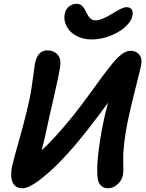

<svg xmlns="http://www.w3.org/2000/svg" viewBox="-20 -984 774 1018"><path d="M465.8 -774.9Q429.2 -774.9 399.2 -787.4Q369.1 -799.8 351.3 -819.3Q333.5 -838.9 325.9 -862.5Q318.4 -886.2 323.2 -909.2Q327.6 -934.6 345.5 -949.2Q363.3 -963.9 387.2 -963.9Q417 -963.9 435.1 -922.9Q445.8 -899.9 457.5 -887.9Q469.2 -876 486.8 -876Q519 -876 581.1 -915Q582.5 -916 588.9 -919.7Q595.2 -923.3 597.4 -924.6Q599.6 -925.8 605.2 -929.2Q610.8 -932.6 613.5 -933.8Q616.2 -935.1 621.3 -937.5Q626.5 -939.9 629.6 -940.9Q632.8 -941.9 637 -943.4Q641.1 -944.8 644.8 -945.3Q648.4 -945.8 651.9 -945.8Q670.9 -945.8 678.7 -933.3Q686.5 -920.9 682.1 -899.9Q677.2 -873 647.2 -844.2Q617.2 -815.4 567.6 -795.2Q518.1 -774.9 465.8 -774.9ZM100.1 14.2Q61 14.2 47.1 -16.4Q33.2 -46.9 43.9 -102.1Q48.3 -124 85 -254.4Q121.6 -384.8 138.2 -466.8Q147 -511.2 155 -573Q163.1 -634.8 165 -646Q179.2 -716.8 230 -716.8Q265.1 -716.8 285.6 -694.3Q306.2 -671.9 297.9 -625Q290 -574.2 262.9 -457.5Q235.8 -340.8 228 -301.8Q224.6 -282.7 201.2 -187Q277.3 -257.3 376 -380.9Q408.7 -422.4 449.7 -478.5Q490.7 -534.7 517.6 -571.5Q544.4 -608.4 573.5 -644Q602.5 -679.7 626.5 -697.3Q650.4 -714.8 670.9 -714.8Q702.6 -714.8 719 -693.4Q735.4 -671.9 728 -637.2Q724.6 -619.6 696.8 -509.3Q668.9 -398.9 655.8 -334Q643.1 -270 637.7 -217.5Q632.3 -165 633.3 -141.1Q634.3 -117.2 634 -91.8Q633.8 -66.4 631.8 -56.2Q627 -29.3 604.2 -7.6Q581.5 14.2 551.8 14.2Q529.8 14.2 515.4 0Q501 -14.2 498 -37.1Q491.7 -82.5 500.2 -161.4Q508.8 -240.2 524.9 -320.8Q534.7 -373.5 553.2 -439.9Q470.2 -325.7 396 -235.8Q344.7 -173.8 291.7 -119.9Q238.8 -65.9 184.8 -25.9Q130.9 14.2 100.1 14.2Z"/></svg>

Font: Shantell Sans Normal
Style: Italic
Weight: 600
Italic angle: -11.31°
Designer: Stephen Nixon, Anya Danilova, Shantell Martin
Foundry: Arrow Type
Version: Version 1.006;[559af2be0]